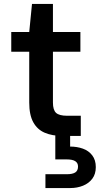

<svg xmlns="http://www.w3.org/2000/svg" viewBox="-20 -688 505 972"><path d="M295 0Q244 0 206.5 -16Q169 -32 148.5 -69Q128 -106 128 -169V-426H37V-526H128L142 -668H248V-526H387V-426H248V-169Q248 -131 264 -116.5Q280 -102 320 -102H389V0ZM210 264V194H318Q347 194 361 185Q375 176 375 155Q375 137 361 128Q347 119 318 119H260V-5H335V54Q370 54 399.5 64.5Q429 75 447 98.5Q465 122 465 158Q465 193 447.5 216.5Q430 240 400.5 252Q371 264 336 264Z"/></svg>

Font: DM Sans 9pt SemiBold
Style: Regular
Weight: 600
Version: Version 4.004;gftools[0.9.30]